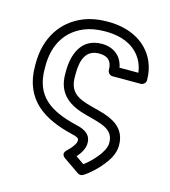

<svg xmlns="http://www.w3.org/2000/svg" viewBox="-114 -654 845 954"><g transform="rotate(15 309.0 -177.5)"><path d="M437.7 -357C427.9 -412.7 385.8 -449 323.4 -449C214.5 -449 185.1 -353.3 185.1 -271V-257C185.1 -148.8 257.4 -108.6 340.2 -86.8C427.4 -64.1 485.4 -51.8 485.4 17.4C485.4 42.6 468.8 69.5 451.3 91.4C434.1 112.9 410.4 136.3 388.3 152.7L345.4 123.2C362.6 103.5 382.8 75.1 381.4 44.2C380.4 -7 333.1 -19.6 304.7 -26.4C166.7 -59.4 80 -113.2 80 -257V-271C80 -384.8 132.4 -459.8 216.8 -494.4C246.6 -506.6 282 -513 323.4 -513C428.8 -513 492 -470.8 520.7 -408.1C527.7 -392.7 532.5 -374.7 534.6 -357ZM389.7 -332C389.7 -321.3 399.6 -307 414.7 -307H561C571.7 -307 586 -316.9 586 -332C586 -367 579.5 -399.6 566.1 -428.9C528.1 -512.2 442.8 -563 323.4 -563C276.8 -563 234.8 -555.8 197.9 -540.6C94 -498.1 30 -401.9 30 -271V-257C30 -81.4 149 -12 293.7 22.4C326.1 30.1 331.4 35.3 331.4 45C331.4 51.4 331 57.3 323.6 69.4C316.8 80.4 305.5 93.9 289.7 108.9C269 128.5 287.4 143.9 292.7 147.6L374.1 203.6C381.5 208.7 393 209.6 401.7 204.1C435.2 182.8 466.6 152.3 490.3 122.6C509.7 98.4 535.4 62.4 535.4 16.6C535.4 -96.3 429.2 -115.2 352.8 -135.2C275.7 -155.4 235.1 -179.4 235.1 -257V-271C235.1 -348.2 256.8 -399 323.4 -399C369.9 -399 389.7 -374.9 389.7 -332Z"/></g></svg>

Font: Asimov
Style: WidOu
Weight: 500
Designer: Google
Version: Version 2.000980; 2014